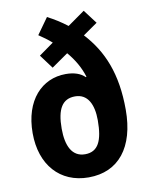

<svg xmlns="http://www.w3.org/2000/svg" viewBox="-87 -829 701 902"><g transform="rotate(-10 264.0 -378.0)"><path d="M200 -766 145 -689C166 -675 187 -660 206 -643L136 -593L185 -527L264 -582C297 -543 320 -503 334 -458L331 -456C311 -476 281 -487 240 -487C126 -487 39 -397 39 -240C39 -89 126 10 263 10C406 10 489 -94 489 -273C489 -446 440 -560 356 -651L425 -699L375 -765L293 -707C262 -731 231 -750 200 -766ZM265 -376C325 -376 351 -323 351 -247C351 -149 327 -100 265 -100C203 -100 177 -155 177 -237C177 -331 204 -376 265 -376Z"/></g></svg>

Font: Noto Sans Devanagari Condensed
Style: Bold
Weight: 700
Width: 3
Designer: Jelle Bosma - Monotype Design Team
Foundry: Monotype Imaging Inc.
Version: Version 2.004